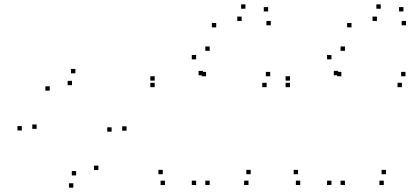

<svg xmlns="http://www.w3.org/2000/svg" viewBox="-20 -838 1900 880"><path d="M560 -239V-259H540V-239ZM325.5 -502V-522H305.5V-502ZM80 -240V-260H60V-240ZM316 22V2H296V22ZM148 -247.5V-267.5H128V-247.5ZM208 -422.5V-442.5H188V-422.5ZM310 -447.5V-467.5H290V-447.5ZM491.5 -234.5V-254.5H471.5V-234.5ZM431 -59V-79H411V-59ZM329 -34V-54H309V-34Z M1105 -798V-818H1085V-798ZM879 -566V-586H859V-566ZM879 10V-10H859V10ZM941 10V-10H921V10ZM941 -605V-625H921V-605ZM971 -712.5V-732.5H951V-712.5ZM1087.5 -742V-762H1067.5V-742ZM1221 -722V-742H1201V-722ZM1209 -785.5V-805.5H1189V-785.5ZM1119 10V-10H1099V10ZM1129 -39.5V-59.5H1109V-39.5ZM726 -39.5V-59.5H706V-39.5ZM736 10V-10H716V10ZM910 -493V-513H890V-493ZM689 -468.5V-488.5H669V-468.5ZM689 -438.5V-458.5H669V-438.5ZM1202 -438.5V-458.5H1182V-438.5ZM1218.5 -488.5V-508.5H1198.5V-488.5ZM924.5 -488.5V-508.5H904.5V-488.5Z M1725 -798V-818H1705V-798ZM1499 -566V-586H1479V-566ZM1499 10V-10H1479V10ZM1561 10V-10H1541V10ZM1561 -605V-625H1541V-605ZM1591 -712.5V-732.5H1571V-712.5ZM1707.5 -742V-762H1687.5V-742ZM1841 -722V-742H1821V-722ZM1829 -785.5V-805.5H1809V-785.5ZM1739 10V-10H1719V10ZM1749 -39.5V-59.5H1729V-39.5ZM1346 -39.5V-59.5H1326V-39.5ZM1356 10V-10H1336V10ZM1530 -493V-513H1510V-493ZM1309 -468.5V-488.5H1289V-468.5ZM1309 -438.5V-458.5H1289V-438.5ZM1822 -438.5V-458.5H1802V-438.5ZM1838.5 -488.5V-508.5H1818.5V-488.5ZM1544.5 -488.5V-508.5H1524.5V-488.5Z"/></svg>

Font: Monaspace Argon Dots Var
Style: Regular
Weight: 400
Designer: Riley Cran and the Lettermatic Team
Version: Version 1.100 (Monaspace Argon Dots)